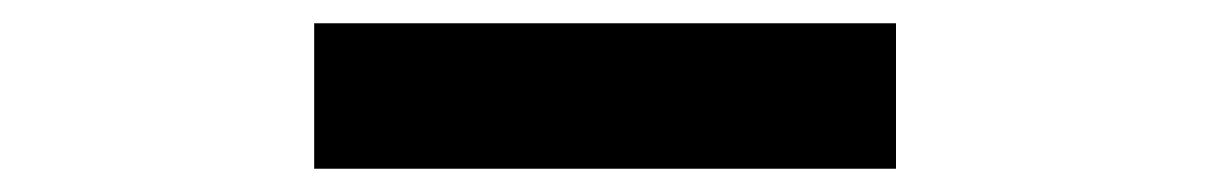

<svg xmlns="http://www.w3.org/2000/svg" viewBox="-20 -645 1040 165"><path d="M250 -500V-625H750V-500Z"/></svg>

Font: Picon
Style: Regular
Weight: 400
Designer: yne
Foundry: yne
Version: Version 21.02.27; git-deadbeef-release